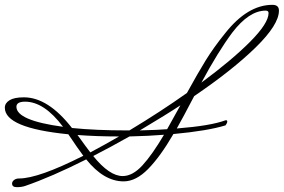

<svg xmlns="http://www.w3.org/2000/svg" viewBox="-20 -744 1175 795"><path d="M325 -99Q301 -131 263 -188Q0 -214 0 -298Q0 -317 19.5 -329Q39 -341 79 -341Q179 -341 278 -214Q378 -204 505 -204H516Q644 -281 754 -359Q799 -441 832 -494.5Q865 -548 912 -606Q1005 -724 1108 -724Q1135 -724 1135 -700Q1135 -642 1039 -548Q943 -454 784 -346Q736 -254 712 -212Q852 -223 914 -246H917Q921 -246 921 -240.5Q921 -235 914 -225Q839 -202 698 -189Q644 -96 593.5 -44.5Q543 7 492 7Q410 7 337 -84Q194 -12 84 26Q69 31 49.5 31Q30 31 30 16Q30 8 38 1.5Q46 -5 59 -5Q139 -5 325 -99ZM516 -179Q440 -136 366 -98Q433 -15 488 -15Q529 -15 569.5 -59Q610 -103 659 -186Q598 -181 516 -179ZM1080 -700Q1011 -700 941 -608Q883 -530 814 -402Q940 -495 1016 -571.5Q1092 -648 1092 -690Q1092 -700 1080 -700ZM48 -302Q48 -245 241 -219Q163 -323 84 -323Q48 -323 48 -302ZM354 -113Q416 -146 473 -179H469Q382 -179 301 -185Q339 -132 354 -113ZM727 -308Q673 -272 559 -204Q636 -206 672 -209Q691 -242 727 -308Z"/></svg>

Font: Mrs Saint Delafield
Style: Regular
Weight: 400
Designer: Alejandro Paul
Foundry: Alejandro Paul
Version: Version 1.000